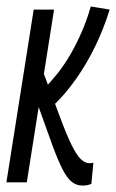

<svg xmlns="http://www.w3.org/2000/svg" viewBox="-25 -566 360 596"><path d="M-5.1 0 79.6 -536.2H142.8L58.2 0ZM230.3 10Q212.1 10 197.3 -2Q182.5 -14 168.6 -41.5Q154.7 -69 137.7 -115L86.5 -257.4L104.7 -354.1L163.1 -197.6Q183.3 -143.8 198.1 -114.3Q212.9 -84.8 224.6 -73.2Q236.3 -61.6 248.7 -59.7Q252.3 -59.1 256.3 -59.5Q260.3 -59.8 264.9 -60.8L258.6 4.8Q251.1 8 244.2 9Q237.2 10 230.3 10ZM141.5 -239.4 111 -290Q133.3 -312.4 154.1 -338.7Q175 -365.1 193.1 -396.3Q211.3 -427.5 227.6 -464.4Q243.9 -501.3 256.8 -545.8L315.4 -536.3Q297.8 -478.8 271.1 -423.4Q244.3 -368 211 -320.9Q177.7 -273.8 141.5 -239.4Z"/></svg>

Font: Georama
Style: Italic
Weight: 400
Width: 2
Italic angle: -9°
Designer: Jean-Baptiste Levee
Foundry: Production Type
Version: Version 1.000